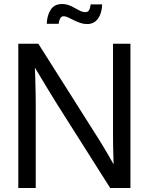

<svg xmlns="http://www.w3.org/2000/svg" viewBox="-20 -948 750 968"><path d="M72.3 0V-727.5H173.3L473.1 -253.9Q482.9 -238.8 497.8 -213.9Q512.7 -189 529.8 -159.9Q546.9 -130.9 562.5 -102.5L554.2 -85Q553.2 -110.8 552 -145.5Q550.8 -180.2 550.3 -211.4Q549.8 -242.7 549.8 -257.8V-727.5H637.7V0H535.6L269 -420.9Q252.9 -446.3 220.2 -500.2Q187.5 -554.2 144 -627L154.3 -650.4Q156.7 -593.8 158 -549.1Q159.2 -504.4 159.7 -472.4Q160.2 -440.4 160.2 -421.9V0ZM418.9 -826.7Q401.4 -826.7 384.3 -832.5Q367.2 -838.4 351.6 -846.4Q335.9 -854.5 323 -860.4Q310.1 -866.2 301.3 -866.2Q288.6 -866.2 282.7 -854Q276.9 -841.8 275.9 -828.1H215.8Q217.3 -871.1 235.8 -899.4Q254.4 -927.7 293 -927.7Q311.5 -927.7 327.6 -921.6Q343.8 -915.5 357.9 -907.2Q372.1 -898.9 385 -892.8Q397.9 -886.7 410.2 -886.7Q422.4 -886.7 428.5 -896Q434.6 -905.3 437 -925.8H495.1Q493.7 -880.9 473.9 -853.8Q454.1 -826.7 418.9 -826.7Z"/></svg>

Font: Inter Khmer Looped
Style: Regular
Weight: 400
Designer: Rasmus Andersson, Sovichet Tep
Foundry: Anagata Design
Version: Version 1.000